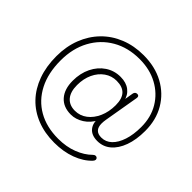

<svg xmlns="http://www.w3.org/2000/svg" viewBox="-200 -947 1342 1342"><g transform="rotate(45 471.5 -275.5)"><path d="M495 162Q400 162 323 131.5Q246 101 191.5 44Q137 -13 107.5 -94Q78 -175 78 -277Q78 -373 109 -453Q140 -533 197 -591.5Q254 -650 332.5 -681.5Q411 -713 505 -713Q618 -713 704 -666.5Q790 -620 838.5 -537.5Q887 -455 887 -346Q887 -259 863.5 -194.5Q840 -130 798 -94.5Q756 -59 699 -59Q641 -59 613 -94.5Q585 -130 595 -188L603 -169Q577 -117 531.5 -88Q486 -59 438 -59Q363 -59 321.5 -106Q280 -153 280 -236Q280 -310 308.5 -368Q337 -426 386.5 -459Q436 -492 498 -492Q554 -492 589.5 -464.5Q625 -437 634 -389H627L640 -467Q644 -490 665 -490Q675 -490 679.5 -484Q684 -478 682 -466L638 -209Q636 -198 635 -187.5Q634 -177 634 -168Q634 -132 651 -114Q668 -96 702 -96Q746 -96 778.5 -127Q811 -158 829.5 -214.5Q848 -271 848 -346Q848 -443 804 -516.5Q760 -590 682.5 -632Q605 -674 504 -674Q390 -674 303.5 -624Q217 -574 168.5 -484.5Q120 -395 120 -277Q120 -152 166 -62.5Q212 27 296 75Q380 123 495 123Q575 123 639.5 98Q704 73 746 31Q755 22 764 21.5Q773 21 779 26.5Q785 32 785 40.5Q785 49 776 59Q730 108 657 135Q584 162 495 162ZM439 -98Q489 -98 528.5 -128Q568 -158 591 -210Q614 -262 614 -327Q614 -391 585.5 -422Q557 -453 498 -453Q449 -453 409 -425Q369 -397 346 -348Q323 -299 323 -236Q323 -169 353.5 -133.5Q384 -98 439 -98Z"/></g></svg>

Font: Nunito Variable Extra Light
Style: Italic
Weight: 200
Italic angle: -9°
Designer: Vernon Adams
Foundry: Vernon Adams
Version: Version 3.602